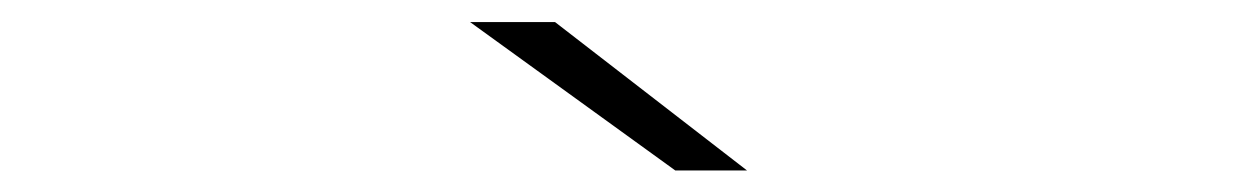

<svg xmlns="http://www.w3.org/2000/svg" viewBox="-20 -722 1133 174"><path d="M592 -567.5 406 -702H483L657 -567.5Z"/></svg>

Font: Trispace Expanded ExtraLight
Style: Regular
Weight: 200
Width: 7
Designer: Tyler Finck
Foundry: Etcetera Type Company
Version: Version 1.210; ttfautohint (v1.8.3)